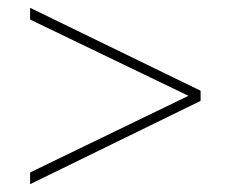

<svg xmlns="http://www.w3.org/2000/svg" viewBox="-20 -566 591 491"><path d="M57 -125V-95L493 -308V-334L57 -546V-516L462 -321Z"/></svg>

Font: Noto Sans Gurmukhi UI Thin
Style: Regular
Weight: 100
Designer: Jelle Bosma - Monotype Design Team
Foundry: Monotype Imaging Inc.
Version: Version 2.004